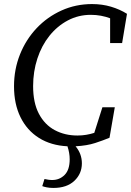

<svg xmlns="http://www.w3.org/2000/svg" viewBox="-20 -705 647 945"><path d="M188 211 199 176Q208 178 217.5 179.5Q227 181 237 181Q273 181 298 156Q323 131 323 79Q323 48 312 15Q231 11 172 -26Q113 -63 81 -128Q49 -193 49 -280Q49 -364 78.5 -437.5Q108 -511 160.5 -566.5Q213 -622 283 -653.5Q353 -685 433 -685Q483 -685 526.5 -672Q570 -659 605 -637L581 -493H522V-615Q501 -623 477 -627.5Q453 -632 427 -632Q366 -632 314 -604.5Q262 -577 223.5 -529Q185 -481 164 -417Q143 -353 143 -281Q143 -199 171.5 -145Q200 -91 249.5 -64.5Q299 -38 361 -38Q384 -38 404.5 -41.5Q425 -45 444 -51L484 -177H545L519 -27Q488 -14 448 -1Q408 12 352 15Q383 52 383 99Q383 150 346 185Q309 220 243 220Q224 220 209.5 217Q195 214 188 211Z"/></svg>

Font: Source Serif 4 SmText
Style: Italic
Weight: 400
Italic angle: -12°
Designer: Frank Grießhammer
Foundry: Adobe
Version: Version 4.005;hotconv 1.1.0;makeotfexe 2.6.0